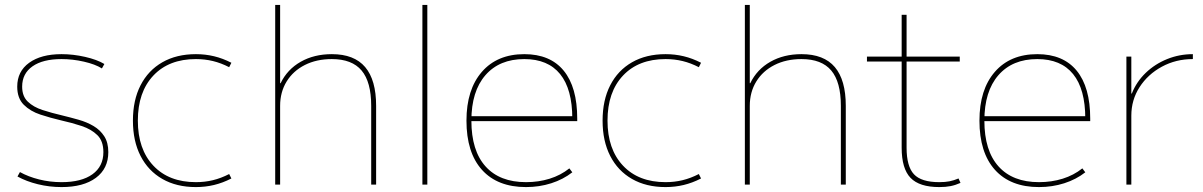

<svg xmlns="http://www.w3.org/2000/svg" viewBox="-20 -750 4886 780"><path d="M230 10Q181 10 134 -1.5Q87 -13 51 -33L61 -51Q95 -32 139 -21Q183 -10 230 -10Q311 -10 355.5 -42Q400 -74 400 -132Q400 -177 375.5 -201Q351 -225 312 -238Q273 -251 228 -261Q185 -271 144 -284.5Q103 -298 76.5 -324.5Q50 -351 50 -398Q50 -460 98.5 -495Q147 -530 230 -530Q277 -530 325.5 -519Q374 -508 404 -490L394 -472Q367 -489 321 -499.5Q275 -510 230 -510Q154 -510 112 -480.5Q70 -451 70 -398Q70 -359 93 -337Q116 -315 153 -303Q190 -291 233 -281Q266 -273 299.5 -263.5Q333 -254 360 -238Q387 -222 403.5 -196.5Q420 -171 420 -132Q420 -65 369.5 -27.5Q319 10 230 10Z M776 10Q697 10 639.5 -23Q582 -56 551 -116.5Q520 -177 520 -260Q520 -343 551 -403.5Q582 -464 639.5 -497Q697 -530 776 -530Q814 -530 849.5 -521.5Q885 -513 920 -495L911 -477Q878 -494 845 -502Q812 -510 776 -510Q666 -510 603 -443Q540 -376 540 -260Q540 -144 603 -77Q666 -10 776 -10Q812 -10 845 -18Q878 -26 911 -43L920 -25Q885 -7 849.5 1.5Q814 10 776 10Z M1098 0V-730H1118V-412H1120Q1147 -468 1201.5 -499Q1256 -530 1328 -530Q1419 -530 1463.5 -477.5Q1508 -425 1508 -320V0H1488V-320Q1488 -417 1449 -463.5Q1410 -510 1328 -510Q1266 -510 1218.5 -486Q1171 -462 1144.5 -419Q1118 -376 1118 -320V0Z M1696 0V-730H1716V0Z M2117 10Q2001 10 1938 -60Q1875 -130 1875 -260Q1875 -386 1937.5 -458Q2000 -530 2110 -530Q2215 -530 2270 -463Q2325 -396 2325 -268Q2325 -264 2325 -263Q2325 -262 2325 -258H1885V-278H2315L2305 -268Q2305 -388 2255.5 -449Q2206 -510 2110 -510Q2009 -510 1952 -444.5Q1895 -379 1895 -260Q1895 -138 1952.5 -74Q2010 -10 2117 -10Q2168 -10 2213 -24Q2258 -38 2293 -66L2305 -50Q2268 -21 2219.5 -5.5Q2171 10 2117 10Z M2684 10Q2605 10 2547.5 -23Q2490 -56 2459 -116.5Q2428 -177 2428 -260Q2428 -343 2459 -403.5Q2490 -464 2547.5 -497Q2605 -530 2684 -530Q2722 -530 2757.5 -521.5Q2793 -513 2828 -495L2819 -477Q2786 -494 2753 -502Q2720 -510 2684 -510Q2574 -510 2511 -443Q2448 -376 2448 -260Q2448 -144 2511 -77Q2574 -10 2684 -10Q2720 -10 2753 -18Q2786 -26 2819 -43L2828 -25Q2793 -7 2757.5 1.5Q2722 10 2684 10Z M3006 0V-730H3026V-412H3028Q3055 -468 3109.5 -499Q3164 -530 3236 -530Q3327 -530 3371.5 -477.5Q3416 -425 3416 -320V0H3396V-320Q3396 -417 3357 -463.5Q3318 -510 3236 -510Q3174 -510 3126.5 -486Q3079 -462 3052.5 -419Q3026 -376 3026 -320V0Z M3796 10Q3715 10 3679 -27.5Q3643 -65 3643 -150V-500H3502V-520H3643V-690H3663V-520H3879V-500H3663V-150Q3663 -74 3693 -42Q3723 -10 3796 -10Q3820 -10 3837.5 -13.5Q3855 -17 3874 -25L3882 -7Q3862 2 3842 6Q3822 10 3796 10Z M4201 10Q4085 10 4022 -60Q3959 -130 3959 -260Q3959 -386 4021.5 -458Q4084 -530 4194 -530Q4299 -530 4354 -463Q4409 -396 4409 -268Q4409 -264 4409 -263Q4409 -262 4409 -258H3969V-278H4399L4389 -268Q4389 -388 4339.5 -449Q4290 -510 4194 -510Q4093 -510 4036 -444.5Q3979 -379 3979 -260Q3979 -138 4036.5 -74Q4094 -10 4201 -10Q4252 -10 4297 -24Q4342 -38 4377 -66L4389 -50Q4352 -21 4303.5 -5.5Q4255 10 4201 10Z M4556 0V-520H4576V-370H4578Q4597 -418 4634.5 -454Q4672 -490 4721.5 -510Q4771 -530 4826 -530V-510Q4757 -510 4700 -479Q4643 -448 4609.5 -396Q4576 -344 4576 -280V0Z"/></svg>

Font: M PLUS 2 Thin
Style: Regular
Weight: 100
Designer: Coji Morishita
Foundry: UNDERFOREST DESIGN
Version: Version 1.001